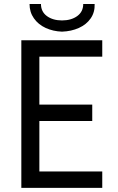

<svg xmlns="http://www.w3.org/2000/svg" viewBox="-20 -916 576 936"><path d="M84 -719.7H478.5V-639.6H171.9V-406.2H429.7V-326.2H171.9V-80.1H478.5V0H84ZM124 -896.5H179.7Q179.7 -858.9 208.7 -837.6Q237.8 -816.4 282.2 -816.4Q327.1 -816.4 356.4 -837.6Q385.7 -858.9 385.7 -896.5H441.4Q442.9 -856.4 422.1 -826.4Q401.4 -796.4 364.5 -779.8Q327.6 -763.2 282.2 -761.7Q238.8 -763.2 202.6 -779.8Q166.5 -796.4 145.3 -826.7Q124 -856.9 124 -896.5Z"/></svg>

Font: Reddit Sans Fudge
Style: Regular
Weight: 400
Designer: Stephen Hutchings
Foundry: Reddit
Version: Version 1.011